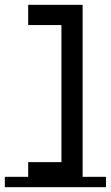

<svg xmlns="http://www.w3.org/2000/svg" viewBox="-76 -777 460 797"><path d="M-56 0V-43H41V-104H179V-673H41V-757H267V-43H364V0Z"/></svg>

Font: Montserrat Subrayada
Style: Regular
Weight: 400
Designer: Julieta Ulanovsky
Foundry: Julieta Ulanovsky
Version: Version 2.001